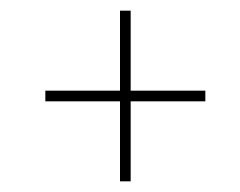

<svg xmlns="http://www.w3.org/2000/svg" viewBox="-20 -535 450 360"><path d="M365 -365V-345H225V-195H205V-345H65V-365H205V-515H225V-365Z"/></svg>

Font: Raleway Thin
Style: Italic
Weight: 100
Italic angle: -12°
Designer: Matt McInerney, Pablo Impallari, Rodrigo Fuenzalida
Foundry: Matt McInerney, Pablo Impallari, Rodrigo Fuenzalida
Version: Version 4.026